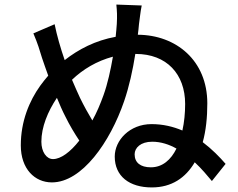

<svg xmlns="http://www.w3.org/2000/svg" viewBox="-20 -805 1040 840"><path d="M71 -169C71 -66 132 -7 207 -7C339 -7 462 -184 523 -362C545 -426 561 -499 572 -569H574C709 -569 790 -481 790 -350C790 -310 786 -270 778 -234C738 -251 693 -262 643 -262C547 -262 482 -191 482 -120C482 -34 546 15 644 15C731 15 792 -27 832 -95C862 -67 887 -37 907 -13L967 -88C941 -118 908 -152 867 -183C881 -233 887 -291 887 -353C887 -540 751 -652 583 -653C585 -669 587 -684 588 -699C591 -718 594 -753 600 -781L489 -785C492 -755 493 -738 491 -700C490 -683 488 -664 486 -644C397 -628 323 -589 263 -542C245 -594 229 -649 219 -699L126 -659C146 -612 153 -587 164 -551C172 -528 181 -501 191 -474C178 -459 167 -445 156 -430C108 -363 71 -274 71 -169ZM161 -185C161 -249 189 -317 229 -377C241 -348 253 -320 265 -297C285 -256 307 -220 327 -190C288 -140 246 -109 212 -109C183 -109 161 -141 161 -185ZM295 -456C343 -502 403 -538 474 -557C464 -499 451 -439 433 -389C419 -350 403 -312 384 -278C366 -308 348 -340 330 -377C320 -398 308 -426 295 -456ZM569 -130C569 -158 595 -185 646 -185C684 -185 720 -173 752 -155C728 -106 691 -73 640 -73C594 -73 569 -94 569 -130Z"/></svg>

Font: GenEiGothic-pro-SemiBold
Style: Regular
Weight: 500
Designer: Ryoko NISHIZUKA (kana & ideographs); Paul D. Hunt (Latin, Greek & Cyrillic); Wenlong ZHANG (bopomofo); Sandoll Communica
Foundry: Adobe Systems Incorporated; o_tamon
Version: Version 1.000.140830